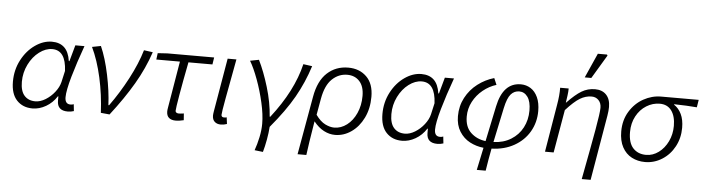

<svg xmlns="http://www.w3.org/2000/svg" viewBox="-56 -1102 5765 1571"><g transform="rotate(5 2826.5 -316.5)"><path d="M50 -192Q50 -289 92.5 -370Q135 -451 202.5 -498Q270 -545 340 -545Q404 -545 442 -509.5Q480 -474 491 -399H496L533 -532H608Q557 -391 523.5 -274Q490 -157 490 -102Q490 -46 535 -46Q550 -46 562 -51L568 5Q544 13 518 13Q431 13 431 -68V-104H427Q392 -49 338 -18Q284 13 228 13Q148 13 99 -39Q50 -91 50 -192ZM446 -223 467 -316Q459 -485 348 -485Q294 -485 241.5 -445.5Q189 -406 156 -339.5Q123 -273 123 -197Q123 -121 156 -84Q189 -47 246 -47Q287 -47 329.5 -73Q372 -99 404 -140Q436 -181 446 -223Z M670 -531 742 -545Q784 -450 812 -315.5Q840 -181 845 -68H851Q930 -177 996.5 -303Q1063 -429 1096 -541L1169 -531Q1124 -396 1048 -266Q972 -136 861 7L789 0Q782 -148 751 -287.5Q720 -427 670 -531Z M1329 -59Q1329 -71 1333 -93L1397 -474H1203L1210 -527L1290 -532H1673L1664 -474H1467Q1435 -311 1416 -200Q1397 -89 1397 -70Q1397 -60 1405 -55Q1413 -50 1425 -50Q1438 -50 1466 -54L1470 1Q1452 5 1436.5 7.5Q1421 10 1403 10Q1368 10 1348.5 -7Q1329 -24 1329 -59Z M1705 -58Q1705 -69 1709 -93L1784 -532H1856L1848 -489Q1818 -330 1796 -209.5Q1774 -89 1774 -70Q1774 -50 1797 -50Q1808 -50 1818 -53L1825 1Q1800 10 1775 10Q1743 10 1724 -7.5Q1705 -25 1705 -58Z M2112 -26Q2112 -101 2090 -198Q2068 -295 2034.5 -385.5Q2001 -476 1968 -531L2040 -545Q2085 -454 2122.5 -330Q2160 -206 2168 -89H2173Q2352 -318 2405 -541L2478 -531Q2435 -395 2365.5 -272.5Q2296 -150 2175 -6Q2172 42 2161.5 100Q2151 158 2138 203L2069 195Q2087 145 2099.5 86Q2112 27 2112 -26Z M2774 -545Q2866 -545 2924.5 -488Q2983 -431 2983 -323Q2983 -226 2945.5 -149.5Q2908 -73 2846 -30Q2784 13 2713 13Q2666 13 2621 -10.5Q2576 -34 2537 -83L2533 -59Q2507 96 2494 197H2422L2507 -282Q2530 -414 2601 -479.5Q2672 -545 2774 -545ZM2910 -324Q2910 -402 2872 -444Q2834 -486 2771 -486Q2701 -486 2647 -435Q2593 -384 2573 -273L2549 -138Q2587 -85 2627 -65.5Q2667 -46 2701 -46Q2757 -46 2805 -82.5Q2853 -119 2881.5 -182.5Q2910 -246 2910 -324Z M3085 -192Q3085 -289 3127.5 -370Q3170 -451 3237.5 -498Q3305 -545 3375 -545Q3439 -545 3477 -509.5Q3515 -474 3526 -399H3531L3568 -532H3643Q3592 -391 3558.5 -274Q3525 -157 3525 -102Q3525 -46 3570 -46Q3585 -46 3597 -51L3603 5Q3579 13 3553 13Q3466 13 3466 -68V-104H3462Q3427 -49 3373 -18Q3319 13 3263 13Q3183 13 3134 -39Q3085 -91 3085 -192ZM3481 -223 3502 -316Q3494 -485 3383 -485Q3329 -485 3276.5 -445.5Q3224 -406 3191 -339.5Q3158 -273 3158 -197Q3158 -121 3191 -84Q3224 -47 3281 -47Q3322 -47 3364.5 -73Q3407 -99 3439 -140Q3471 -181 3481 -223Z M4193 -532Q4237 -532 4273.5 -509Q4310 -486 4331.5 -439.5Q4353 -393 4353 -326Q4353 -233 4309 -157Q4265 -81 4184.5 -35.5Q4104 10 3999 13Q3982 100 3967 197H3894L3933 12Q3873 6 3820.5 -21.5Q3768 -49 3735 -101.5Q3702 -154 3702 -228Q3702 -311 3738.5 -380Q3775 -449 3836.5 -496Q3898 -543 3971 -564L3994 -510Q3935 -492 3884.5 -451Q3834 -410 3804 -353Q3774 -296 3774 -231Q3774 -146 3823 -99.5Q3872 -53 3945 -44L4006 -335Q4047 -532 4193 -532ZM4281 -324Q4281 -398 4254 -435.5Q4227 -473 4185 -473Q4144 -473 4116 -441.5Q4088 -410 4070 -326Q4026 -120 4010 -42Q4092 -45 4153.5 -83Q4215 -121 4248 -184Q4281 -247 4281 -324Z M4858 -398Q4858 -436 4835.5 -459.5Q4813 -483 4778 -483Q4729 -483 4682.5 -455Q4636 -427 4569 -353L4508 0H4437L4502 -390Q4516 -469 4515 -532H4585Q4585 -506 4580.5 -473.5Q4576 -441 4572 -415H4574Q4641 -485 4691 -515Q4741 -545 4801 -545Q4860 -545 4893.5 -509.5Q4927 -474 4927 -410Q4927 -380 4920 -338L4829 197H4756Q4808 -75 4833 -216Q4858 -357 4858 -398ZM4798 -836H4873L4878 -828L4762 -634H4708Z M5044 -220Q5044 -313 5087.5 -384Q5131 -455 5200 -493.5Q5269 -532 5345 -532H5653L5643 -470Q5563 -477 5456 -479V-475Q5494 -450 5516 -404.5Q5538 -359 5538 -292Q5538 -208 5500.5 -138Q5463 -68 5398.5 -27.5Q5334 13 5259 13Q5199 13 5150 -12.5Q5101 -38 5072.5 -90.5Q5044 -143 5044 -220ZM5469 -302Q5469 -381 5435.5 -427Q5402 -473 5339 -473Q5281 -473 5229.5 -441Q5178 -409 5147 -351.5Q5116 -294 5116 -221Q5116 -132 5156 -89Q5196 -46 5263 -46Q5318 -46 5365.5 -81Q5413 -116 5441 -174.5Q5469 -233 5469 -302Z"/></g></svg>

Font: Nebula Sans Book
Style: Regular
Weight: 400
Italic angle: -9°
Designer: Paul D. Hunt for Adobe (as Source Sans)
Foundry: Nebula Entertainment & Broadcasting LLC
Version: Version 1.010